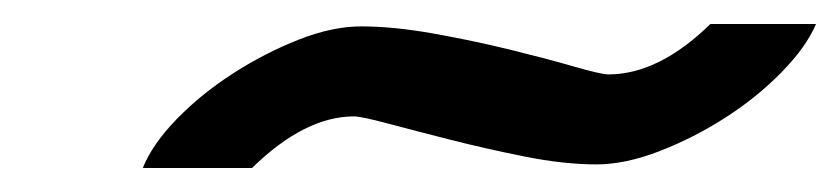

<svg xmlns="http://www.w3.org/2000/svg" viewBox="-20 -335 700 160"><path d="M99 -195Q107 -215 127.5 -236Q148 -257 174.5 -274Q201 -291 229 -302Q257 -313 281 -313Q308 -313 341.5 -307Q375 -301 405.5 -293.5Q436 -286 458.5 -279.5Q481 -273 487 -273Q529 -273 572 -315H660Q652 -296 631.5 -275Q611 -254 584.5 -237Q558 -220 529.5 -209Q501 -198 477 -198Q450 -198 417.5 -204.5Q385 -211 355.5 -218.5Q326 -226 303.5 -232Q281 -238 275 -238Q234 -238 190 -195Z"/></svg>

Font: Perun
Style: Italic
Weight: 400
Italic angle: -12°
Foundry: Copyright (c) Stefan Peev, Context Ltd, 2016
Version: Version 1.027